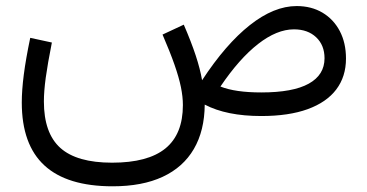

<svg xmlns="http://www.w3.org/2000/svg" viewBox="-20 -391 1236 647"><path d="M970.5 -292.1Q1017.1 -292.1 1045.4 -265.4Q1073.6 -238.6 1073.6 -194.7Q1073.6 -138.6 1020.5 -109.1Q967.3 -79.5 860.6 -79.5Q772.7 -79.5 722.8 -99.4Q786.3 -193.3 849.6 -242.7Q913 -292.1 970.5 -292.1ZM979.6 -370.6Q903.3 -370.6 822 -306.4Q740.7 -242.2 661 -120.6Q654.4 -158.9 639.6 -203.8Q624.8 -248.8 599.3 -307.9L527.7 -274.5Q553.1 -215.7 568.1 -172.8Q583.1 -129.8 589.7 -97.3Q596.3 -64.8 596.3 -36.9Q596.3 61.2 537.4 109.2Q478.5 157.2 357.6 157.2Q239 157.2 183.4 107.5Q127.9 57.7 127.9 -49.3Q127.9 -82.8 134.1 -129Q140.4 -175.2 154.8 -247.7L81.9 -263.5Q67 -192.4 60.2 -139.5Q53.4 -86.7 53.4 -45.6Q53.4 96.3 129.7 166.5Q206.1 236.8 359.6 236.8Q459.6 236.8 528.4 204.7Q597.2 172.7 633.2 111.1Q669.2 49.5 669.9 -38.5Q743.3 0 860.7 0Q953 0 1016.7 -23.1Q1080.3 -46.2 1113.1 -89.5Q1145.9 -132.8 1145.9 -193.9Q1145.9 -246.5 1125 -286.3Q1104.1 -326.1 1066.6 -348.4Q1029.2 -370.6 979.6 -370.6Z"/></svg>

Font: Estedad VF
Style: Regular
Weight: 100
Designer: Amin Abedi
Version: Version 7.3